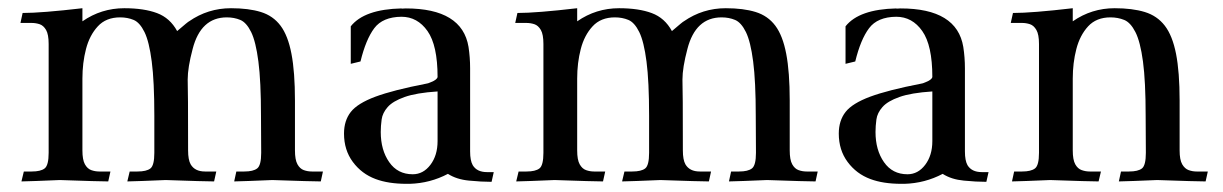

<svg xmlns="http://www.w3.org/2000/svg" viewBox="-20 -446 3006 472"><path d="M768.6 0Q747.1 0 649.4 -3.4Q581.5 -0.5 555.7 0L561 -24.4H580.6Q602.5 -24.4 612.3 -32Q622.1 -39.6 622.1 -70.3L621.6 -161.1Q621.6 -246.1 615.2 -294.9Q608.9 -343.8 597.4 -367.2Q585.9 -390.6 570.8 -397Q555.7 -403.3 537.6 -403.3Q473.6 -403.3 453.6 -325.7Q441.4 -279.8 441.4 -250.5Q442.4 -226.6 442.4 -76.2Q442.4 -53.2 448.7 -42Q459 -24.4 483.9 -24.4H511.7L506.3 0Q484.4 0 387.2 -3.4Q319.3 -0.5 293 0L298.8 -24.4H317.9Q340.3 -24.4 349.9 -32Q359.4 -39.6 359.4 -70.3V-161.1Q359.4 -246.1 353 -294.9Q346.7 -343.8 335.2 -367.2Q323.7 -390.6 308.6 -397Q293.5 -403.3 275.4 -403.3Q240.7 -403.3 220.5 -381.3Q200.2 -359.4 191.4 -325.4Q182.6 -291.5 182.6 -252.9V-76.2Q182.6 -53.2 188.7 -42.2Q194.8 -31.2 204.3 -27.8Q213.9 -24.4 224.1 -24.4H251.5L246.1 0Q224.6 0 127 -3.4Q59.1 -0.5 32.7 0L38.6 -24.4H58.1Q80.1 -24.4 89.8 -32Q99.6 -39.6 99.6 -70.3V-337.9Q99.6 -361.3 93.3 -372.3Q86.9 -383.3 77.4 -386.5Q67.9 -389.6 57.6 -389.6H30.3L35.6 -414.1Q82.5 -414.1 182.6 -425.8V-393.6Q229 -425.8 285.6 -425.8Q334 -425.8 366 -413.8Q397.9 -401.9 415.5 -369.6Q443.4 -393.6 444.8 -393.6Q491.2 -425.8 547.9 -425.8Q591.3 -425.8 621.3 -416.5Q651.4 -407.2 669.7 -382.8Q688 -358.4 696.5 -313.7Q705.1 -269 705.1 -198.7V-76.2Q705.1 -53.2 711.2 -42.2Q717.3 -31.2 726.8 -27.8Q736.3 -24.4 746.6 -24.4H773.9Z M987.3 5.9H979.5Q934.6 5.9 903.3 -5.9Q869.1 -18.6 847.4 -47.9Q825.7 -77.1 825.7 -117.7Q825.7 -149.4 842.3 -170.7Q858.9 -191.9 902.8 -208.3Q946.8 -224.6 1027.3 -240.2Q1032.2 -240.7 1038.6 -243.7Q1054.7 -250 1055.7 -256.8Q1055.7 -334.5 1031 -369.6Q1006.3 -404.8 966.8 -404.8Q920.9 -404.3 900.1 -376.7Q879.4 -349.1 866.2 -294.9L842.3 -289.1V-381.3Q875.5 -423.3 967.3 -425.3V-424.8L977.5 -425.3Q1116.2 -425.3 1131.8 -330.6Q1135.7 -304.7 1135.7 -278.3V-73.7Q1135.7 -51.3 1142.1 -40Q1152.3 -22.9 1177.2 -22.9H1193.8L1188.5 1Q1163.6 1 1133.1 -2Q1102.5 -4.9 1081.1 -18.6Q1037.6 4.4 987.3 5.9ZM994.6 -17.6Q1020.5 -17.6 1038.1 -40.8Q1055.7 -64 1055.7 -99.1V-221.2Q1003.4 -217.8 974.6 -207.5Q945.8 -197.3 933.1 -182.9Q920.4 -168.5 918.2 -152.3Q916 -136.2 916 -121.6Q916 -77.1 936.8 -47.4Q957.5 -17.6 994.6 -17.6Z M1984.9 0Q1963.4 0 1865.7 -3.4Q1797.9 -0.5 1772 0L1777.3 -24.4H1796.9Q1818.8 -24.4 1828.6 -32Q1838.4 -39.6 1838.4 -70.3L1837.9 -161.1Q1837.9 -246.1 1831.5 -294.9Q1825.2 -343.8 1813.7 -367.2Q1802.2 -390.6 1787.1 -397Q1772 -403.3 1753.9 -403.3Q1689.9 -403.3 1669.9 -325.7Q1657.7 -279.8 1657.7 -250.5Q1658.7 -226.6 1658.7 -76.2Q1658.7 -53.2 1665 -42Q1675.3 -24.4 1700.2 -24.4H1728L1722.7 0Q1700.7 0 1603.5 -3.4Q1535.6 -0.5 1509.3 0L1515.1 -24.4H1534.2Q1556.6 -24.4 1566.2 -32Q1575.7 -39.6 1575.7 -70.3V-161.1Q1575.7 -246.1 1569.3 -294.9Q1563 -343.8 1551.5 -367.2Q1540 -390.6 1524.9 -397Q1509.8 -403.3 1491.7 -403.3Q1457 -403.3 1436.8 -381.3Q1416.5 -359.4 1407.7 -325.4Q1398.9 -291.5 1398.9 -252.9V-76.2Q1398.9 -53.2 1405 -42.2Q1411.1 -31.2 1420.7 -27.8Q1430.2 -24.4 1440.4 -24.4H1467.8L1462.4 0Q1440.9 0 1343.3 -3.4Q1275.4 -0.5 1249 0L1254.9 -24.4H1274.4Q1296.4 -24.4 1306.2 -32Q1315.9 -39.6 1315.9 -70.3V-337.9Q1315.9 -361.3 1309.6 -372.3Q1303.2 -383.3 1293.7 -386.5Q1284.2 -389.6 1273.9 -389.6H1246.6L1252 -414.1Q1298.8 -414.1 1398.9 -425.8V-393.6Q1445.3 -425.8 1502 -425.8Q1550.3 -425.8 1582.3 -413.8Q1614.3 -401.9 1631.8 -369.6Q1659.7 -393.6 1661.1 -393.6Q1707.5 -425.8 1764.2 -425.8Q1807.6 -425.8 1837.6 -416.5Q1867.7 -407.2 1886 -382.8Q1904.3 -358.4 1912.8 -313.7Q1921.4 -269 1921.4 -198.7V-76.2Q1921.4 -53.2 1927.5 -42.2Q1933.6 -31.2 1943.1 -27.8Q1952.6 -24.4 1962.9 -24.4H1990.2Z M2203.6 5.9H2195.8Q2150.9 5.9 2119.6 -5.9Q2085.4 -18.6 2063.7 -47.9Q2042 -77.1 2042 -117.7Q2042 -149.4 2058.6 -170.7Q2075.2 -191.9 2119.1 -208.3Q2163.1 -224.6 2243.7 -240.2Q2248.5 -240.7 2254.9 -243.7Q2271 -250 2272 -256.8Q2272 -334.5 2247.3 -369.6Q2222.7 -404.8 2183.1 -404.8Q2137.2 -404.3 2116.5 -376.7Q2095.7 -349.1 2082.5 -294.9L2058.6 -289.1V-381.3Q2091.8 -423.3 2183.6 -425.3V-424.8L2193.8 -425.3Q2332.5 -425.3 2348.1 -330.6Q2352.1 -304.7 2352.1 -278.3V-73.7Q2352.1 -51.3 2358.4 -40Q2368.7 -22.9 2393.6 -22.9H2410.2L2404.8 1Q2379.9 1 2349.4 -2Q2318.8 -4.9 2297.4 -18.6Q2253.9 4.4 2203.6 5.9ZM2210.9 -17.6Q2236.8 -17.6 2254.4 -40.8Q2272 -64 2272 -99.1V-221.2Q2219.7 -217.8 2190.9 -207.5Q2162.1 -197.3 2149.4 -182.9Q2136.7 -168.5 2134.5 -152.3Q2132.3 -136.2 2132.3 -121.6Q2132.3 -77.1 2153.1 -47.4Q2173.8 -17.6 2210.9 -17.6Z M2943.8 0Q2921.9 0 2824.7 -3.4Q2756.3 -0.5 2730.5 0L2735.8 -24.4H2755.4Q2777.8 -24.4 2787.4 -32Q2796.9 -39.6 2796.9 -70.3L2796.4 -161.1Q2796.4 -246.1 2789.8 -294.9Q2783.2 -343.8 2771.2 -367.2Q2759.3 -390.6 2743.7 -397Q2728 -403.3 2710 -403.3Q2675.3 -403.3 2655 -381.3Q2634.8 -359.4 2626 -325.4Q2617.2 -291.5 2617.2 -252.9V-76.2Q2617.2 -53.2 2623.3 -42.2Q2629.4 -31.2 2639.2 -27.8Q2648.9 -24.4 2658.7 -24.4H2686.5L2680.7 0Q2659.2 0 2561.5 -3.4Q2493.7 -0.5 2467.8 0L2473.1 -24.4H2492.7Q2514.6 -24.4 2524.4 -32Q2534.2 -39.6 2534.2 -70.3V-337.9Q2534.2 -361.3 2527.8 -372.3Q2521.5 -383.3 2512 -386.5Q2502.4 -389.6 2492.7 -389.6H2464.8L2470.2 -414.1Q2517.1 -414.1 2617.2 -425.8V-393.6Q2663.6 -425.8 2720.2 -425.8Q2763.7 -425.8 2794.2 -416.5Q2824.7 -407.2 2843.5 -382.8Q2862.3 -358.4 2871.1 -313.7Q2879.9 -269 2879.9 -198.7V-76.2Q2879.9 -53.2 2886.2 -42.2Q2892.6 -31.2 2902.1 -27.8Q2911.6 -24.4 2921.4 -24.4H2949.2Z"/></svg>

Font: Quaaykop
Style: Regular
Weight: 400
Designer: Tup Wanders
Foundry: Free font, DO NOT SELL
Version: Version 1.00;July 31, 2023;FontCreator 11.5.0.2430 64-bit